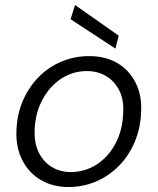

<svg xmlns="http://www.w3.org/2000/svg" viewBox="-20 -738 632 770"><path d="M254 12Q191 12 143 -16.5Q95 -45 69 -96.5Q43 -148 46 -214Q48 -279 71.5 -333.5Q95 -388 134.5 -428.5Q174 -469 226.5 -491Q279 -513 338 -513Q403 -513 450 -485.5Q497 -458 523 -408Q549 -358 546 -291Q544 -226 521 -170.5Q498 -115 458 -74Q418 -33 366 -10.5Q314 12 254 12ZM263 -48Q321 -48 368 -78.5Q415 -109 443.5 -163Q472 -217 474 -286Q477 -340 457.5 -377Q438 -414 404.5 -433.5Q371 -453 329 -453Q272 -453 225.5 -422.5Q179 -392 150 -338Q121 -284 119 -215Q117 -162 136.5 -124.5Q156 -87 189 -67.5Q222 -48 263 -48ZM443 -543 263 -661 281 -718 456 -595Z"/></svg>

Font: DM Sans 17pt Light
Style: Italic
Weight: 300
Italic angle: -10°
Version: Version 4.004;gftools[0.9.30]